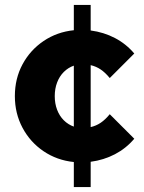

<svg xmlns="http://www.w3.org/2000/svg" viewBox="-20 -645 580 775"><path d="M278 110V9Q210 2 156 -34.5Q102 -71 71 -129Q40 -187 40 -257Q40 -328 71 -385.5Q102 -443 156 -479.5Q210 -516 278 -523V-625H346V-522Q399 -515 444 -491.5Q489 -468 522 -429L423 -330Q405 -352 386.5 -364.5Q368 -377 346 -382V-132Q368 -137 386.5 -149.5Q405 -162 423 -184L522 -85Q489 -46 444 -22.5Q399 1 346 8V110ZM201 -257Q201 -227 210.5 -202Q220 -177 237.5 -159.5Q255 -142 278 -134V-380Q255 -372 237.5 -354.5Q220 -337 210.5 -312Q201 -287 201 -257Z"/></svg>

Font: Red Hat Text
Style: Bold
Weight: 700
Designer: Pentagram, MCKL
Foundry: MCKL
Version: Version 1.030